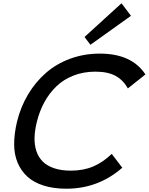

<svg xmlns="http://www.w3.org/2000/svg" viewBox="-20 -1149 913 1179"><path d="M873 -691.9 765.1 -606Q736.8 -657.2 689.5 -683.1Q642.1 -709 565.9 -709Q493.2 -709 431.6 -685.1Q370.1 -661.1 326.2 -618.7Q282.2 -576.2 252.2 -521Q222.2 -465.8 206.1 -399.9Q193.4 -348.6 192.1 -304.4Q190.9 -260.3 203.1 -222.4Q215.3 -184.6 241.5 -158Q267.6 -131.3 311.5 -116.2Q355.5 -101.1 415 -101.1Q491.7 -101.1 552.2 -126.7Q612.8 -152.3 666 -204.1L731 -119.1Q583.5 9.8 387.2 9.8Q308.6 9.8 247.8 -9.5Q187 -28.8 148.2 -64.2Q109.4 -99.6 88.1 -150.1Q66.9 -200.7 66.9 -263.4Q66.9 -326.2 84 -399.9Q106.4 -492.2 152.3 -569.1Q198.2 -646 262.7 -701.9Q327.1 -757.8 411.9 -788.8Q496.6 -819.8 592.8 -819.8Q789.1 -819.8 873 -691.9ZM726.1 -1128.9 784.2 -1051.8 535.2 -874 499 -921.9Z"/></svg>

Font: Sinkin Sans 500 Medium Italic
Style: Regular
Weight: 500
Italic angle: -112°
Designer: Keith Bates
Foundry: K-Type
Version: Sinkin Sans (version 1.0)  by Keith Bates   •   © 2014   www